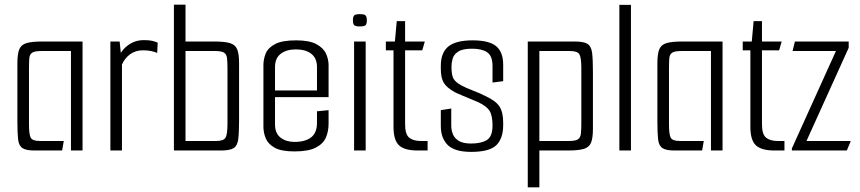

<svg xmlns="http://www.w3.org/2000/svg" viewBox="-20 -649 3708 828"><path d="M128 0Q92 0 76.5 -10.5Q61 -21 58 -48Q55 -75 55 -127V-377Q55 -416 63 -436Q71 -456 94 -463Q117 -470 162 -470H336V0H286V-429H159Q130 -429 119 -422Q108 -415 106.5 -398.5Q105 -382 105 -353V-115Q105 -69 112.5 -55Q120 -41 152 -41H255L248 0Z M456 0V-470H496L501 -421Q518 -447 543.5 -461.5Q569 -476 599 -476Q623 -476 636 -473Q649 -470 660 -465L658 -421Q645 -426 631 -429Q617 -432 596 -432Q564 -432 541 -415Q518 -398 506 -371V0Z M730 0V-629H780V-470H904Q949 -470 972 -463Q995 -456 1003 -436Q1011 -416 1011 -377V-131Q1011 -77 1007.5 -49Q1004 -21 988 -10.5Q972 0 933 0ZM780 -41H912Q944 -41 952.5 -55Q961 -69 961 -115V-353Q961 -382 959 -398.5Q957 -415 946 -422Q935 -429 907 -429H780Z M1250 4Q1193 4 1164.5 -12Q1136 -28 1126 -52.5Q1116 -77 1116 -103V-368Q1116 -394 1126 -418.5Q1136 -443 1166.5 -459Q1197 -475 1257 -475Q1313 -475 1343.5 -459Q1374 -443 1385.5 -418.5Q1397 -394 1397 -368V-230H1166V-112Q1166 -74 1190 -55.5Q1214 -37 1250 -37Q1296 -37 1321.5 -56.5Q1347 -76 1347 -119V-169L1397 -174V-115Q1397 -83 1385.5 -56Q1374 -29 1342 -12.5Q1310 4 1250 4ZM1166 -360V-259H1347V-360Q1347 -398 1322.5 -417Q1298 -436 1256 -436Q1215 -436 1190.5 -417Q1166 -398 1166 -360Z M1532 -535Q1513 -535 1507.5 -540.5Q1502 -546 1502 -561Q1502 -577 1507.5 -582.5Q1513 -588 1532 -588Q1551 -588 1556.5 -582.5Q1562 -577 1562 -561Q1562 -546 1556.5 -540.5Q1551 -535 1532 -535ZM1507 0V-470H1557V0Z M1781 0Q1724 0 1700.5 -22.5Q1677 -45 1677 -102V-432H1644V-470H1683L1691 -558H1727V-470H1812L1801 -432H1727V-113Q1727 -70 1744.5 -55.5Q1762 -41 1795 -41H1824V0Z M2012 6Q1941 6 1911 -23.5Q1881 -53 1881 -106V-174L1926 -181V-108Q1926 -88 1933 -70.5Q1940 -53 1958.5 -41.5Q1977 -30 2012 -30Q2055 -30 2079.5 -45Q2104 -60 2104 -108Q2104 -150 2091.5 -170.5Q2079 -191 2043 -208Q2034 -212 2013.5 -220.5Q1993 -229 1972.5 -237.5Q1952 -246 1944 -250Q1907 -270 1894 -291.5Q1881 -313 1881 -353V-365Q1881 -422 1913.5 -448.5Q1946 -475 2018 -475Q2089 -475 2119.5 -450Q2150 -425 2150 -369V-299L2104 -293V-364Q2104 -408 2081 -423.5Q2058 -439 2016 -439Q1975 -439 1956 -426.5Q1937 -414 1932 -396Q1927 -378 1927 -362Q1927 -325 1935.5 -310Q1944 -295 1969 -281Q1989 -270 2019.5 -258.5Q2050 -247 2073 -235Q2117 -215 2133.5 -190.5Q2150 -166 2150 -119V-110Q2150 -52 2120.5 -23Q2091 6 2012 6Z M2256 -470H2459Q2498 -470 2514 -459.5Q2530 -449 2533.5 -421Q2537 -393 2537 -339V-93Q2537 -54 2529 -34Q2521 -14 2498 -7Q2475 0 2430 0H2306V159H2256ZM2306 -429V-41H2433Q2461 -41 2472 -48Q2483 -55 2485 -72Q2487 -89 2487 -117V-355Q2487 -401 2478.5 -415Q2470 -429 2438 -429Z M2651 -628H2701V0H2651Z M2888 0Q2852 0 2836.5 -10.5Q2821 -21 2818 -48Q2815 -75 2815 -127V-377Q2815 -416 2823 -436Q2831 -456 2854 -463Q2877 -470 2922 -470H3096V0H3046V-429H2919Q2890 -429 2879 -422Q2868 -415 2866.5 -398.5Q2865 -382 2865 -353V-115Q2865 -69 2872.5 -55Q2880 -41 2912 -41H3015L3008 0Z M3320 0Q3263 0 3239.5 -22.5Q3216 -45 3216 -102V-432H3183V-470H3222L3230 -558H3266V-470H3351L3340 -432H3266V-113Q3266 -70 3283.5 -55.5Q3301 -41 3334 -41H3363V0Z M3395 -9 3585 -429H3398L3408 -470H3640V-443L3458 -41H3649L3632 0H3395Z"/></svg>

Font: Smooch Sans
Style: Regular
Weight: 400
Designer: Robert E. Leuschke
Foundry: Robert E. Leuschke
Version: Version 1.010; ttfautohint (v1.8.3)